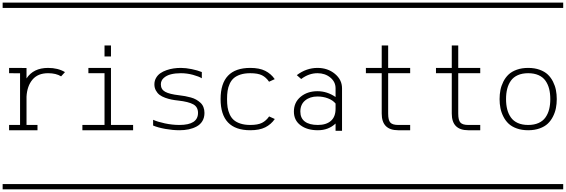

<svg xmlns="http://www.w3.org/2000/svg" viewBox="-20 -990 4282 1453"><path d="M48.8 -4.4V-44.4H131.8V-435.5L48.8 -436V-476.1L156.2 -475.6H180.7Q180.7 -475.6 180.7 -396.5Q232.9 -476.1 343.8 -476.1Q418.9 -476.1 471.7 -444.3L442.4 -412.1Q404.3 -436 343.8 -436Q266.6 -436 225.8 -387.5Q185.1 -338.9 180.7 -258.8V-44.4H263.7V-4.4ZM0 402.8H530.3V442.9H0ZM0 -970.2H530.3V-930.2H0Z M819.8 -646V-562.5H771V-646ZM603.5 -4.4V-44.4H771V-436H648.9V-476.1H819.8V-44.4H987.3V-4.4ZM530.3 402.8H1060.5V442.9H530.3ZM530.3 -970.2H1060.5V-930.2H530.3Z M1507.3 -397.5Q1486.3 -411.1 1440.7 -423.6Q1395 -436 1348.6 -436Q1306.6 -436 1273.7 -427.7Q1240.7 -419.4 1219 -399.9Q1197.3 -380.4 1197.3 -351.6Q1197.3 -313.5 1230 -295.4Q1262.7 -277.3 1335.9 -269Q1360.4 -266.1 1380.6 -262.5Q1400.9 -258.8 1424.1 -252.4Q1447.3 -246.1 1464.6 -236.1Q1481.9 -226.1 1496.8 -212.6Q1511.7 -199.2 1519.5 -179.4Q1527.3 -159.7 1527.3 -135.7Q1527.3 -100.1 1511.7 -74Q1496.1 -47.9 1468.5 -33Q1440.9 -18.1 1408.4 -11.2Q1376 -4.4 1337.9 -4.4Q1287.6 -4.4 1231.4 -14.4Q1175.3 -24.4 1138.7 -40V-83.5Q1171.4 -68.4 1227.5 -56.4Q1283.7 -44.4 1337.9 -44.4Q1478.5 -44.4 1478.5 -135.7Q1478.5 -180.7 1442.6 -200.4Q1406.7 -220.2 1329.1 -229Q1300.8 -231.9 1277.8 -236.6Q1254.9 -241.2 1229.7 -250.2Q1204.6 -259.3 1187.7 -272Q1170.9 -284.7 1159.7 -305.2Q1148.4 -325.7 1148.4 -351.6Q1148.4 -378.4 1160.9 -400.1Q1173.3 -421.9 1193.4 -435.8Q1213.4 -449.7 1240.2 -459Q1267.1 -468.3 1293.9 -472.2Q1320.8 -476.1 1348.6 -476.1Q1386.2 -476.1 1430.4 -467Q1474.6 -458 1507.3 -444.8ZM1060.5 402.8H1590.8V442.9H1060.5ZM1060.5 -970.2H1590.8V-930.2H1060.5Z M2059.1 -391.1 2016.1 -371.6Q1994.1 -404.3 1962.9 -420.2Q1931.6 -436 1874 -436Q1831.5 -436 1800 -425.8Q1768.6 -415.5 1749.3 -398.7Q1730 -381.8 1718.3 -356Q1706.5 -330.1 1702.4 -302.7Q1698.2 -275.4 1698.2 -240.2Q1698.2 -205.1 1702.4 -177.7Q1706.5 -150.4 1718.3 -124.5Q1730 -98.6 1749.3 -81.8Q1768.6 -64.9 1800 -54.7Q1831.5 -44.4 1874 -44.4Q1931.6 -44.4 1963.1 -60.5Q1994.6 -76.7 2016.6 -108.9L2059.6 -89.4Q2031.2 -48.3 1987.3 -26.4Q1943.4 -4.4 1874 -4.4Q1649.4 -4.4 1649.4 -240.2Q1649.4 -476.1 1874 -476.1Q1942.9 -476.1 1986.8 -454.1Q2030.8 -432.1 2059.1 -391.1ZM1590.8 402.8H2121.1V442.9H1590.8ZM1590.8 -970.2H2121.1V-930.2H1590.8Z M2568.4 -321.8V0H2519.5V-55.2Q2466.3 -4.4 2385.3 -4.4Q2304.7 -4.4 2254.4 -42Q2204.1 -79.6 2204.1 -145.5Q2204.1 -215.3 2255.1 -257.6Q2306.2 -299.8 2382.3 -299.8Q2455.6 -299.8 2519.5 -255.9V-321.8Q2519.5 -370.6 2479.7 -403.3Q2439.9 -436 2382.8 -436Q2317.4 -436 2259.3 -392.1L2226.1 -421.4Q2298.3 -476.1 2382.8 -476.1Q2460 -476.1 2514.2 -431.4Q2568.4 -386.7 2568.4 -321.8ZM2385.3 -44.4Q2448.7 -44.4 2484.1 -75.2Q2519.5 -106 2519.5 -167V-206.5Q2498.5 -231.9 2461.7 -245.8Q2424.8 -259.8 2382.3 -259.8Q2325.7 -259.8 2289.3 -229.7Q2252.9 -199.7 2252.9 -145.5Q2252.9 -95.7 2287.1 -70.1Q2321.3 -44.4 2385.3 -44.4ZM2121.1 402.8H2651.4V442.9H2121.1ZM2121.1 -970.2H2651.4V-930.2H2121.1Z M2868.7 -646H2917.5V-476.1H3084V-436H2917.5V-130.4Q2917.5 -80.1 2934.1 -62.3Q2950.7 -44.4 2993.7 -44.4H3084V-4.4H2993.7Q2868.7 -4.4 2868.7 -130.4V-436H2749V-476.1H2868.7ZM2651.4 402.8H3181.6V442.9H2651.4ZM2651.4 -970.2H3181.6V-930.2H2651.4Z M3398.9 -646H3447.8V-476.1H3614.3V-436H3447.8V-130.4Q3447.8 -80.1 3464.4 -62.3Q3481 -44.4 3523.9 -44.4H3614.3V-4.4H3523.9Q3398.9 -4.4 3398.9 -130.4V-436H3279.3V-476.1H3398.9ZM3181.6 402.8H3711.9V442.9H3181.6ZM3181.6 -970.2H3711.9V-930.2H3181.6Z M4187 -308.6Q4193.4 -276.4 4193.4 -240.2Q4193.4 -204.1 4187 -171.9Q4180.7 -139.6 4165 -108.4Q4149.4 -77.1 4125.5 -54.4Q4101.6 -31.7 4063.5 -18.1Q4025.4 -4.4 3977.1 -4.4Q3928.7 -4.4 3890.6 -18.1Q3852.5 -31.7 3828.6 -54.4Q3804.7 -77.1 3789.1 -108.4Q3773.4 -139.6 3767.1 -171.9Q3760.7 -204.1 3760.7 -240.2Q3760.7 -276.4 3767.1 -308.6Q3773.4 -340.8 3789.1 -372.1Q3804.7 -403.3 3828.6 -426Q3852.5 -448.7 3890.6 -462.4Q3928.7 -476.1 3977.1 -476.1Q4025.4 -476.1 4063.5 -462.4Q4101.6 -448.7 4125.5 -426Q4149.4 -403.3 4165 -372.1Q4180.7 -340.8 4187 -308.6ZM4135.7 -162.8Q4144.5 -197.3 4144.5 -240.2Q4144.5 -283.2 4135.7 -317.6Q4127 -352.1 4107.9 -379.2Q4088.9 -406.2 4055.7 -421.1Q4022.5 -436 3977.1 -436Q3931.6 -436 3898.4 -421.1Q3865.2 -406.2 3846.2 -379.2Q3827.1 -352.1 3818.4 -317.6Q3809.6 -283.2 3809.6 -240.2Q3809.6 -197.3 3818.4 -162.8Q3827.1 -128.4 3846.2 -101.3Q3865.2 -74.2 3898.4 -59.3Q3931.6 -44.4 3977.1 -44.4Q4022.5 -44.4 4055.7 -59.3Q4088.9 -74.2 4107.9 -101.3Q4127 -128.4 4135.7 -162.8ZM3711.9 402.8H4242.2V442.9H3711.9ZM3711.9 -970.2H4242.2V-930.2H3711.9Z"/></svg>

Font: AzarMehrMSRS1
Style: Regular
Weight: 1
Designer: Amin Abedi
Version: Version 1.00